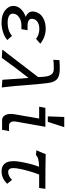

<svg xmlns="http://www.w3.org/2000/svg" viewBox="782 -1612 837 2440"><g transform="rotate(90 1200.0 -391.5)"><path d="M107.5 -41.5Q54.5 -85.5 54.5 -143Q54.5 -153.5 57 -167Q65.5 -211.5 101 -245.5Q136.5 -279.5 194 -300Q125.5 -329 125.5 -390Q125.5 -400 128 -413.5Q134 -445.5 152.8 -472.5Q171.5 -499.5 201 -517.5Q229 -535.5 265.8 -545Q302.5 -554.5 344 -554.5Q395 -554.5 442 -538Q489 -522 535 -485.5L473 -431.5Q447 -452.5 413.8 -463Q380.5 -473.5 346 -473.5Q296.5 -473.5 261 -452.2Q225.5 -431 219.5 -391Q218.5 -382 218.5 -378.5Q218.5 -323.5 309.5 -323.5H363.5L350 -245.5H296Q263 -245.5 232 -233.8Q201 -222 179.8 -200Q158.5 -178 153.5 -149.5Q152.5 -140.5 152.5 -137Q152.5 -104 183.5 -87.2Q214.5 -70.5 269.5 -70.5Q318.5 -70.5 360.8 -84.5Q403 -98.5 435.5 -126L488 -65.5Q449 -32 388.8 -12.5Q328.5 7 263.5 7Q214.5 7 176 -5Q137.5 -17 107.5 -41.5Z M842.5 -306.5 959 -458.5Q958 -527 949.5 -569.2Q941 -611.5 918.8 -634.2Q896.5 -657 855.5 -657Q812.5 -657 788.5 -656Q764.5 -655 739 -651L744 -728.5Q776 -731.5 796.5 -732.2Q817 -733 848 -733Q915 -733 953.2 -717.5Q991.5 -702 1011 -664.5Q1030.5 -627 1037.5 -558Q1044 -508.5 1049.8 -443.5Q1055.5 -378.5 1060.5 -314.5Q1067.5 -221 1074.2 -147Q1081 -73 1091 3.5L993.5 -3.5Q990 -46.5 984.5 -133Q976 -272 970 -336.5Q891.5 -236 834.8 -160.8Q778 -85.5 715 3.5L609.5 -3Q718 -143.5 842.5 -306.5Z M1427 -110Q1427 -133.5 1431 -155L1486 -471H1335.5L1350 -550H1591L1525 -177.5Q1522.5 -161.5 1522.5 -151.5Q1522.5 -119.5 1538 -103.8Q1553.5 -88 1575.5 -88H1645L1629.5 0H1505.5Q1483 0 1465 -13Q1447 -26 1437 -51Q1427 -76 1427 -110ZM1595.5 -790 1528 -581H1458.5L1466 -790Z M1904 -470.5Q1928.5 -525 1937.5 -554Q1959.5 -552 2126 -551Q2292.5 -550 2379 -550L2368.5 -471H2198Q2176 -416.5 2158.5 -356.8Q2141 -297 2129.5 -243.5Q2122.5 -209 2119 -186.5Q2115.5 -164 2115.5 -144Q2115.5 -77 2165 -77Q2192 -77 2218.8 -91Q2245.5 -105 2264.5 -126.5L2315 -65Q2247.5 6.5 2157.5 6.5Q2027.5 6.5 2027.5 -145.5Q2027.5 -186.5 2036.5 -234.5Q2057 -360 2099 -470.5Q2039 -468.5 2004.5 -459.8Q1970 -451 1950.5 -430L1889 -436.5Z"/></g></svg>

Font: JuliaMono Medium
Style: Italic
Weight: 500
Italic angle: -9°
Monospace: yes
Designer: cormullion
Foundry: corm
Version: Version 0.054; ttfautohint (v1.8.4)